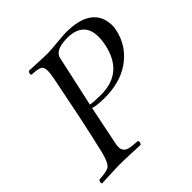

<svg xmlns="http://www.w3.org/2000/svg" viewBox="-172 -803 957 957"><g transform="rotate(-45 306.5 -325.0)"><path d="M250 -295.9Q236.8 -233.4 207 -85Q197.8 -38.6 231.4 -26.9Q249.5 -21 295.9 -18.1Q301.8 -6.3 291 4.9Q270 4.4 232.4 2.4Q181.6 0 149.9 0Q121.6 0 76.7 2.4Q40 4.4 19 4.9Q13.2 -6.8 23.9 -18.1Q81.1 -20.5 97.2 -34.2Q115.7 -51.3 129.4 -108.9Q149.4 -192.9 176.3 -320.8Q187 -371.6 219.7 -536.1Q232.4 -600.6 215.3 -614.7Q201.7 -625 153.3 -627Q147.5 -638.7 158.2 -649.9Q180.7 -649.4 215.3 -647.5Q257.8 -645 285.2 -645Q307.1 -645 367.7 -650.9Q411.6 -654.8 423.3 -654.8Q581.1 -654.8 607.9 -554.7Q616.7 -521.5 609.4 -485.8Q588.9 -390.1 507.8 -335Q436 -287.1 333 -287.1Q276.4 -287.1 250 -295.9ZM313 -583Q275.9 -417 255.4 -320.8L254.4 -315.9Q275.4 -311 332 -311Q483.4 -313 517.6 -467.8Q546.9 -605.5 446.8 -627.4Q430.2 -630.9 412.1 -630.9Q331.5 -630.9 315.9 -593.3Q314.5 -587.9 313 -583Z"/></g></svg>

Font: Linux Libertine Display Slanted O
Style: Slanted
Weight: 400
Designer: Philipp H. Poll
Foundry: Philipp H. Poll
Version: Version 5.0.9